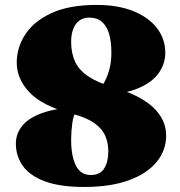

<svg xmlns="http://www.w3.org/2000/svg" viewBox="-20 -740 732 780"><path d="M322 19.5Q223 19.5 161.8 -3.5Q100.5 -26.5 72.5 -66.5Q44.5 -106.5 44.5 -156.5Q44.5 -196.5 70 -228.5Q95.5 -260.5 150.5 -280.5Q205.5 -300.5 293.5 -305L293 -293.5Q278.5 -275 273.8 -240.2Q269 -205.5 269 -172.5Q269 -106 288.2 -67.5Q307.5 -29 349 -29Q386 -29 403 -55.2Q420 -81.5 420 -126Q420 -160.5 407 -189.5Q394 -218.5 361.5 -241Q329 -263.5 270.5 -278.5Q152.5 -309.5 100.2 -364.2Q48 -419 48 -486Q48 -546 82.2 -599.5Q116.5 -653 188.5 -686.5Q260.5 -720 373 -720Q459 -720 521.2 -695Q583.5 -670 617.5 -626Q651.5 -582 651.5 -525Q651.5 -482.5 626 -444.8Q600.5 -407 543.5 -382.2Q486.5 -357.5 391.5 -354.5L376.5 -367.5Q392.5 -384.5 405.2 -408.5Q418 -432.5 425.2 -462Q432.5 -491.5 432.5 -525Q432.5 -572 422.8 -603.8Q413 -635.5 393.2 -652Q373.5 -668.5 343 -668.5Q318 -668.5 301.5 -655.8Q285 -643 277 -621Q269 -599 269 -570Q269 -524 285 -489.5Q301 -455 338.5 -429.8Q376 -404.5 440.5 -385.5Q549.5 -353.5 602.2 -303.8Q655 -254 655 -189.5Q655 -129.5 616.5 -82.2Q578 -35 503.8 -7.8Q429.5 19.5 322 19.5Z"/></svg>

Font: Fraunces
Style: Regular
Weight: 900
Version: Version 1.000;[b76b70a41]